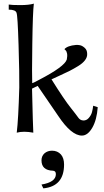

<svg xmlns="http://www.w3.org/2000/svg" viewBox="-20 -730 569 1055"><path d="M517 -141Q512 -71 487 -28Q462 15 430 15Q372 15 300 -93L187 -258L156 -243Q161 -33 163 -1Q109 -11 72 -1Q81 -75 86 -250Q87 -319 82 -482Q77 -645 71 -659Q66 -677 28 -677V-705Q44 -702 91.5 -702Q139 -702 166 -710Q160 -665 157.5 -488.5Q155 -312 157 -273Q169 -277 194 -291Q335 -364 347 -403Q351 -423 348.5 -436Q346 -449 340 -454L334 -460Q351 -479 397 -483Q407 -484 419.5 -481.5Q432 -479 445.5 -467Q459 -455 459 -434Q460 -416 447 -399Q434 -382 409.5 -367Q385 -352 362.5 -340.5Q340 -329 308.5 -315Q277 -301 263 -294Q335 -179 370 -136Q383 -120 395 -104Q407 -88 411 -82.5Q415 -77 421 -73Q427 -69 437 -68Q455 -67 468 -82Q481 -97 485.5 -114Q490 -131 492 -149ZM332 174Q332 294 218 305L208 284Q287 271 287 227Q287 209 271 208Q208 206 208 151Q208 127 225 112Q242 98 266 98Q296 98 315 119Q332 139 332 174Z"/></svg>

Font: GFS Artemisia
Style: Regular
Weight: 400
Designer: Takis Katsoulidis and George D. Matthiopoulos
Foundry: Takis Katsoulidis and George D. Matthiopoulos
Version: Version 1.0